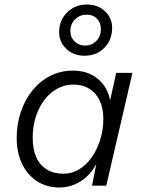

<svg xmlns="http://www.w3.org/2000/svg" viewBox="-20 -823 648 851"><path d="M243 8Q187 8 144.5 -19.5Q102 -47 78 -96.5Q54 -146 54 -211Q54 -273 72.5 -327.5Q91 -382 124.5 -423Q158 -464 203.5 -487Q249 -510 303 -510Q369 -510 413 -474Q457 -438 468 -378L495 -500H567L451 0H388L407 -97Q383 -49 339 -20.5Q295 8 243 8ZM262 -53Q298 -53 330 -72Q362 -91 386 -125Q410 -159 424 -203Q438 -247 438 -296Q438 -344 421.5 -378Q405 -412 375.5 -430Q346 -448 307 -448Q254 -448 213 -416.5Q172 -385 148.5 -331.5Q125 -278 125 -211Q125 -161 141 -125.5Q157 -90 188 -71.5Q219 -53 262 -53ZM365 -803Q414 -803 445.5 -773Q477 -743 477 -700Q477 -646 442.5 -611Q408 -576 355 -576Q306 -576 274 -606.5Q242 -637 242 -680Q242 -733 277.5 -768Q313 -803 365 -803ZM364 -758Q334 -758 313 -737.5Q292 -717 292 -684Q292 -657 311 -639Q330 -621 357 -621Q386 -621 406.5 -641Q427 -661 427 -695Q427 -722 410 -740Q393 -758 364 -758Z"/></svg>

Font: Kantumruy Pro
Style: Italic
Weight: 400
Italic angle: -13°
Designer: Sovichet Tep
Foundry: Sovichet Tep
Version: Version 1.002